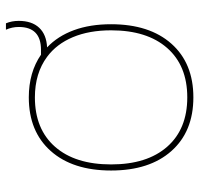

<svg xmlns="http://www.w3.org/2000/svg" viewBox="-32 -612 655 630"><g transform="rotate(-90 295.0 -297.5)"><path d="M50 -260Q50 -386 114 -458Q178 -530 290 -530Q372 -530 430 -490H446Q521 -490 521 -563Q521 -585 512 -605H533Q541 -586 541 -563Q541 -520 518.5 -496Q496 -472 454 -470Q491 -435 510.5 -382Q530 -329 530 -260Q530 -134 466 -62Q402 10 290 10Q178 10 114 -62Q50 -134 50 -260ZM290 -10Q394 -10 452 -76Q510 -142 510 -260Q510 -332 487.5 -385.5Q465 -439 423 -470Q369 -510 290 -510Q186 -510 128 -444Q70 -378 70 -260Q70 -142 128 -76Q186 -10 290 -10Z"/></g></svg>

Font: Enso Thin
Style: Regular
Weight: 100
Designer: Coji Morishita
Foundry: UNDERFOREST DESIGN
Version: Version 1.000